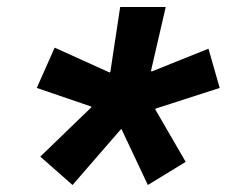

<svg xmlns="http://www.w3.org/2000/svg" viewBox="-20 -767 647 548"><path d="M325 -398 187 -239 95 -320 241 -461 240 -463 85 -516 136 -631 293 -560 295 -562 323 -747H453L411 -565L413 -563L575 -628L607 -516L424 -457L423 -455L510 -305L402 -239L327 -398Z"/></svg>

Font: IBM Plex Sans
Style: Italic
Weight: 400
Italic angle: -11.31°
Designer: Mike Abbink, Paul van der Laan, Pieter van Rosmalen
Foundry: Bold Monday
Version: Version 3.201